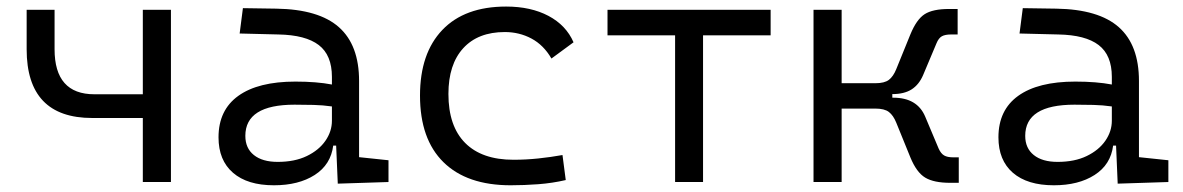

<svg xmlns="http://www.w3.org/2000/svg" viewBox="-20 -547 3556 577"><path d="M257.3 -192.4Q60.1 -192.4 60.1 -398.9V-517.6H144V-398.9Q144 -263.7 263.7 -263.7H409.2V-517.6H493.7V0H409.2V-192.4Z M995.1 4.9 990.2 -109.4H981.4Q974.1 -52.2 925.8 -21.2Q877.4 9.8 803.2 9.8Q723.6 9.8 680.2 -27.8Q636.7 -65.4 636.7 -134.3Q636.7 -216.3 696.3 -259Q755.9 -301.8 867.7 -301.8Q931.6 -301.8 977.5 -293V-315.9Q977.5 -381.3 938 -411.6Q898.4 -441.9 816.9 -443.4L700.2 -446.3L710 -522.5L810.5 -521Q938 -519 998.5 -465.3Q1059.1 -411.6 1059.1 -303.7V-74.7L1147.5 -65.4V0ZM977.5 -227.1Q950.7 -231 922.1 -231.7Q893.6 -232.4 865.2 -232.4Q717.3 -232.4 717.3 -138.7Q717.3 -101.6 742.9 -81.1Q768.6 -60.5 814.5 -60.5Q865.7 -60.5 902.1 -78.1Q938.5 -95.7 958 -124Q977.5 -152.3 977.5 -184.1Z M1514.6 9.8Q1383.3 9.8 1312.7 -59.6Q1242.2 -128.9 1242.2 -259.8Q1242.2 -386.7 1309.3 -457Q1376.5 -527.3 1501 -527.3Q1575.2 -527.3 1628.2 -499.3Q1681.2 -471.2 1703.6 -419.9L1637.2 -371.1Q1613.8 -411.6 1577.1 -431.2Q1540.5 -450.7 1497.1 -450.7Q1416.5 -450.7 1372.1 -402.1Q1327.6 -353.5 1327.6 -264.6Q1327.6 -168 1377.9 -117.4Q1428.2 -66.9 1522.9 -66.9Q1560.5 -66.9 1597.7 -70.8Q1634.8 -74.7 1670.4 -81.1L1680.2 -5.9Q1640.1 3.4 1597.7 6.6Q1555.2 9.8 1514.6 9.8Z M2008.8 0V-440.9H1805.7V-517.6H2295.9V-440.9H2092.8V0Z M2424.8 0V-517.6H2509.3V-296.9H2610.4Q2638.2 -296.9 2651.4 -307.1Q2664.6 -317.4 2673.3 -338.9L2715.8 -443.4Q2734.4 -488.8 2758.8 -504.4Q2783.2 -520 2832 -520H2857.9V-443.4H2837.9Q2820.3 -443.4 2810.5 -438Q2800.8 -432.6 2794.4 -417L2753.9 -320.8Q2741.7 -292.5 2719.5 -278.3Q2697.3 -264.2 2661.6 -264.2V-253.4H2664.6Q2736.3 -253.4 2760.3 -196.8L2800.8 -100.6Q2807.6 -85.4 2817.4 -79.8Q2827.1 -74.2 2844.2 -74.2H2861.3V2.4H2835.4Q2786.6 2.4 2760.5 -13.2Q2734.4 -28.8 2715.8 -74.2L2673.3 -178.7Q2664.6 -200.2 2651.4 -210.4Q2638.2 -220.7 2610.4 -220.7H2509.3V0Z M3338.9 4.9 3334 -109.4H3325.2Q3317.9 -52.2 3269.5 -21.2Q3221.2 9.8 3147 9.8Q3067.4 9.8 3023.9 -27.8Q2980.5 -65.4 2980.5 -134.3Q2980.5 -216.3 3040 -259Q3099.6 -301.8 3211.4 -301.8Q3275.4 -301.8 3321.3 -293V-315.9Q3321.3 -381.3 3281.7 -411.6Q3242.2 -441.9 3160.6 -443.4L3043.9 -446.3L3053.7 -522.5L3154.3 -521Q3281.7 -519 3342.3 -465.3Q3402.8 -411.6 3402.8 -303.7V-74.7L3491.2 -65.4V0ZM3321.3 -227.1Q3294.4 -231 3265.9 -231.7Q3237.3 -232.4 3209 -232.4Q3061 -232.4 3061 -138.7Q3061 -101.6 3086.7 -81.1Q3112.3 -60.5 3158.2 -60.5Q3209.5 -60.5 3245.8 -78.1Q3282.2 -95.7 3301.8 -124Q3321.3 -152.3 3321.3 -184.1Z"/></svg>

Font: Cascadia Mono NF SemiLight
Style: Regular
Weight: 350
Monospace: yes
Designer: Aaron Bell
Foundry: Saja Typeworks
Version: Version 2404.023; ttfautohint (v1.8.4)